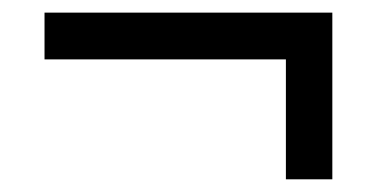

<svg xmlns="http://www.w3.org/2000/svg" viewBox="-20 -409 591 301"><path d="M501 -389.2V-127.9H428.2V-315.9H49.8V-389.2Z"/></svg>

Font: Droid Sans
Style: Regular
Weight: 400
Version: Version 1.00 build 113